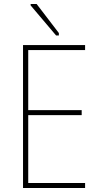

<svg xmlns="http://www.w3.org/2000/svg" viewBox="-20 -939 540 959"><path d="M95 0V-714H405V-689H121V-389H388V-364H121V-25H405V0ZM260 -762 133 -912V-919H163L274 -774V-762Z"/></svg>

Font: Noto Sans Mono ExtraCondensed Thin
Style: Regular
Weight: 100
Width: 2
Designer: Monotype Design Team
Foundry: Monotype Imaging Inc.
Version: Version 2.014; ttfautohint (v1.8.4.7-5d5b)